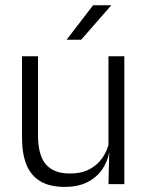

<svg xmlns="http://www.w3.org/2000/svg" viewBox="-20 -702 565 732"><path d="M125 -487.5V-181.5Q125 -138.5 136.8 -106.8Q148.5 -75 175.5 -57.8Q202.5 -40.5 248 -40.5Q290.5 -40.5 321.2 -56.8Q352 -73 371.2 -101.2Q390.5 -129.5 397 -164.5L409.5 -120H396Q389.5 -84.5 368.8 -54.8Q348 -25 312.8 -7.2Q277.5 10.5 227 10.5Q168.5 10.5 132.8 -11.5Q97 -33.5 80.5 -75Q64 -116.5 64 -175.5V-487.5ZM454 -487.5V0H393.5L396.5 -120.5L393.5 -123.5V-487.5ZM335 -682H403.5V-681L289.5 -550.5H235V-552Z"/></svg>

Font: Anek Tamil Medium Light
Style: Regular
Weight: 300
Version: Version 1.003